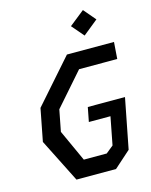

<svg xmlns="http://www.w3.org/2000/svg" viewBox="-138 -1048 896 1137"><g transform="rotate(-15 310.0 -480.0)"><path d="M186.5 0H429L530.5 -90.5L590.5 -398H362.5L345.5 -310.5H478L445 -140L399.5 -103H259L170.5 -297L196 -428.5L370.5 -627.5H604.5L612 -730H323.5L90.5 -465.5L52 -267ZM390 -886 454 -811.5 546 -886 483 -960Z"/></g></svg>

Font: Monaspace Krypton Medium
Style: Italic
Weight: 500
Italic angle: -11°
Designer: Riley Cran & the Lettermatic Team
Foundry: Lettermatic
Version: Version 1.101 (Monaspace Krypton)